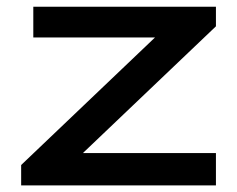

<svg xmlns="http://www.w3.org/2000/svg" viewBox="-20 -560 716 580"><path d="M632.3 -97.7V0H43.9V-61.5L448.2 -446.8H80.6V-539.6H632.3V-480.5L230.5 -97.7Z"/></svg>

Font: Squarish Sans CT
Style: Regular
Weight: 400
Version: Version 0.9